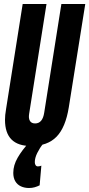

<svg xmlns="http://www.w3.org/2000/svg" viewBox="-20 -720 446 960"><path d="M135.1 10Q69.9 10 37.5 -22.6Q5 -55.1 5 -120.8Q5 -133.2 6.2 -145.4Q7.4 -157.6 10.5 -176.1L93.4 -700H212.5L125.7 -151Q121.9 -128.3 129.6 -115.6Q137.2 -102.8 155.5 -102.8Q193 -102.8 201.1 -157L286.9 -700H406.3L324 -183.6Q307.8 -82.7 262.7 -36.4Q217.5 10 135.1 10ZM125 -7 194.8 0Q178.8 19.6 166.4 44.6Q154 69.6 154 90.8Q154 100.2 158.1 106.1Q162.2 112 169.8 112Q174.8 112 179.6 110.7Q184.4 109.4 186.8 108.2L178.2 206.6Q166.2 212.6 153.3 216.3Q140.4 220 125.2 220Q102.6 220 84.6 211.7Q66.6 203.4 56.5 186.4Q46.4 169.4 46.4 144.4Q46.4 106.2 68.4 68.3Q90.4 30.4 125 -7Z"/></svg>

Font: Georama
Style: Italic
Weight: 400
Width: 2
Italic angle: -9°
Designer: Jean-Baptiste Levee
Foundry: Production Type
Version: Version 1.000